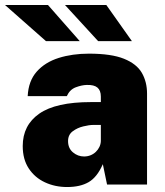

<svg xmlns="http://www.w3.org/2000/svg" viewBox="-64 -743 666 773"><path d="M206 10Q157.5 10 116.8 -9Q76 -28 51.8 -64.8Q27.5 -101.5 27.5 -155Q27.5 -239 94.2 -285.5Q161 -332 302 -332H342V-354Q342 -379 328.2 -390.5Q314.5 -402 285 -401Q265 -400.5 241 -391.5Q217 -382.5 205 -356H47.5Q50.5 -417 84 -454.8Q117.5 -492.5 172.5 -509.8Q227.5 -527 294 -527Q384 -527 435 -506.5Q486 -486 507 -449.8Q528 -413.5 528 -366V0H367L350 -82Q327 -29.5 293 -9.8Q259 10 206 10ZM274.5 -113Q288.5 -113 300.8 -118Q313 -123 322 -131.8Q331 -140.5 336.2 -151.5Q341.5 -162.5 342 -175V-240H311Q295.5 -240 271.5 -234.2Q247.5 -228.5 228.8 -214.5Q210 -200.5 210 -175Q210 -146 229.8 -129.5Q249.5 -113 274.5 -113ZM364 -723 467 -577.5H331L197.5 -723ZM129 -723 257 -577.5H121L-44 -723Z"/></svg>

Font: Public Sans Black
Style: Regular
Weight: 900
Designer: The Public Sans Project Authors: Dan O. Williams and USWDS (Libre Franklin designed by Pablo Impallari and Rodrigo Fuenz
Version: Version 1.007